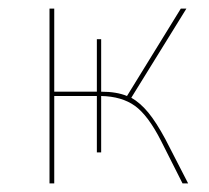

<svg xmlns="http://www.w3.org/2000/svg" viewBox="-20 -426 486 446"><path d="M417 0H404L354 -99Q324 -158 293.5 -180Q263 -202 215 -203V-72H205V-203H106V0H95V-406H106V-213H205V-335H215V-213Q251 -213 275 -203L400 -406H413L285 -199Q306 -187 324.5 -164.5Q343 -142 364 -103Z"/></svg>

Font: Ysabeau Hairline
Style: Regular
Weight: 100
Designer: Christian Thalmann (Catharsis Fonts)
Version: Version 0.003